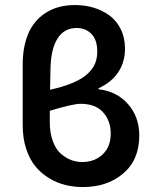

<svg xmlns="http://www.w3.org/2000/svg" viewBox="-20 -736 616 768"><path d="M312 12.2Q275.9 12.2 242.4 4.2Q209 -3.9 177.5 -22.7Q146 -41.5 122.6 -69.3Q99.1 -97.2 85 -139.9Q70.8 -182.6 70.8 -234.9V-478Q70.8 -548.3 92.8 -600.8Q114.7 -653.3 162.8 -684.6Q210.9 -715.8 280.8 -715.8Q319.8 -715.8 354.7 -705.3Q389.6 -694.8 418 -674.1Q446.3 -653.3 463.1 -619.1Q480 -585 480 -541Q480 -488.3 453.4 -447.8Q426.8 -407.2 374 -382.8V-378.9Q447.8 -370.6 492.4 -319.3Q537.1 -268.1 537.1 -193.8Q537.1 -96.7 473.1 -42.2Q409.2 12.2 312 12.2ZM182.1 -467.8Q181.6 -451.7 181.2 -421.6Q180.7 -391.6 180.2 -377Q234.9 -389.2 272.5 -405.3Q310.1 -421.4 330.8 -441.2Q351.6 -460.9 360.4 -482.2Q369.1 -503.4 369.1 -529.8Q369.1 -576.2 345.9 -600.1Q322.8 -624 286.1 -624Q237.8 -624 211.2 -583.5Q184.6 -543 182.1 -467.8ZM308.1 -87.9Q358.4 -87.9 390.6 -118.4Q422.9 -148.9 422.9 -201.2Q422.9 -252.9 392.3 -286.9Q361.8 -320.8 301.8 -320.8Q272 -320.8 179.2 -293V-247.1Q179.2 -203.1 191.7 -170.4Q204.1 -137.7 224.1 -120.6Q244.1 -103.5 265.1 -95.7Q286.1 -87.9 308.1 -87.9Z"/></svg>

Font: Toshiba Sans Medium
Style: Regular
Weight: 500
Designer: Paul D. Hunt
Foundry: Toshiba Corporation
Version: Version 2.020;PS 2.0;hotconv 1.0.86;makeotf.lib2.5.63406